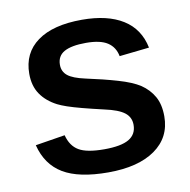

<svg xmlns="http://www.w3.org/2000/svg" viewBox="-67 -604 671 679"><g transform="rotate(-10 269.0 -264.0)"><path d="M498 -151.4Q498 -75.7 437.5 -33Q377 9.8 269 9.8Q163.6 9.8 107.2 -23.9Q50.8 -57.6 32.7 -129.4L139.2 -146.5Q149.4 -106.9 178 -90.1Q206.5 -73.2 269 -73.2Q329.6 -73.2 357.7 -89.8Q385.7 -106.4 385.7 -140.6Q385.7 -168 364.3 -184.6Q342.8 -201.2 293 -211.9Q248.5 -222.2 217 -230.5Q185.5 -238.8 165 -245.8Q144.5 -252.9 131.8 -259.3Q94.2 -278.8 74 -308.6Q53.7 -338.4 53.7 -381.8Q53.7 -456.5 109.9 -497.3Q166 -538.1 270 -538.1Q361.8 -538.1 417.2 -503.4Q472.7 -468.8 486.8 -399.9L379.4 -388.2Q373 -421.4 347.2 -438.2Q321.3 -455.1 270 -455.1Q217.8 -455.1 191.9 -440.7Q166 -426.3 166 -394.5Q166 -370.1 184.1 -355.5Q202.1 -340.8 246.6 -331.1Q308.6 -317.9 358.9 -303.2Q409.2 -288.6 437 -270.5Q465.3 -251.5 481.7 -222.9Q498 -194.3 498 -151.4Z"/></g></svg>

Font: Arimo SemiBold
Style: Regular
Weight: 600
Designer: Steve Matteson
Foundry: Monotype Imaging Inc.
Version: Version 1.33